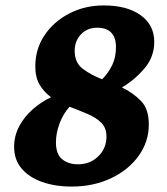

<svg xmlns="http://www.w3.org/2000/svg" viewBox="-20 -675 616 707"><path d="M548 -521Q548 -465 511.5 -422.5Q475 -380 429 -353Q469 -334 498.5 -304Q528 -274 528 -217Q528 -153 490.5 -101Q453 -49 388.5 -18.5Q324 12 244 12Q183 12 135 -5Q87 -22 59.5 -54.5Q32 -87 32 -134Q32 -175 51 -210.5Q70 -246 101 -273Q132 -300 168 -317Q143 -335 126.5 -362Q110 -389 110 -431Q110 -494 143.5 -544.5Q177 -595 234.5 -625Q292 -655 362 -655Q448 -655 498 -619Q548 -583 548 -521ZM255 -488Q255 -444 285 -421.5Q315 -399 356 -383Q379 -406 393 -435Q407 -464 407 -501Q407 -538 389 -555.5Q371 -573 338 -573Q301 -573 278 -548.5Q255 -524 255 -488ZM186 -151Q186 -107 209 -88.5Q232 -70 267 -70Q312 -70 342 -99.5Q372 -129 372 -172Q372 -205 352 -224Q332 -243 301 -256Q270 -269 236 -282Q212 -255 199 -219.5Q186 -184 186 -151Z"/></svg>

Font: Petrona ExtraBold
Style: Italic
Weight: 800
Italic angle: -9°
Designer: Ringo R. Seeber
Foundry: Ringo R. Seeber
Version: Version 2.001; ttfautohint (v1.8.3)